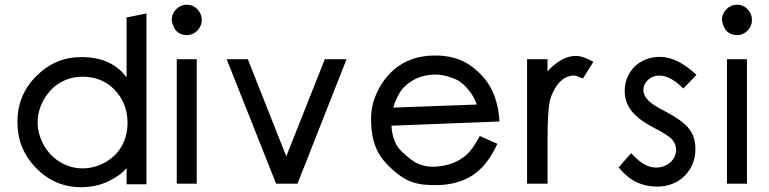

<svg xmlns="http://www.w3.org/2000/svg" viewBox="-20 -757 3212 802"><path d="M591.8 12.7H508.8V-55.2Q483.9 -24.4 432.9 0.2Q381.8 24.9 318.4 24.9Q209.5 24.9 131.8 -54.2Q52.7 -133.8 52.7 -247.6Q52.7 -360.4 131.8 -439.5Q210.9 -518.6 319.8 -518.6Q446.3 -518.6 508.8 -433.6V-684.1L591.8 -700.7ZM512.7 -243.7Q512.7 -285.6 499 -319.8Q485.4 -354 459 -381.8Q406.2 -436.5 324.7 -436.5Q273.9 -436.5 231.9 -412.1Q189.9 -387.7 163.1 -341.3Q137.2 -294.9 137.2 -245.1Q137.2 -220.7 144 -196.5Q150.9 -172.4 163.1 -150.6Q175.3 -128.9 192.6 -110.6Q210 -92.3 231.9 -79.6Q275.9 -53.7 324.7 -53.7Q349.6 -53.7 374 -60.3Q398.4 -66.9 419.9 -79.1Q441.4 -91.3 459 -108.4Q476.6 -125.5 488.8 -147.5Q512.7 -190.4 512.7 -243.7Z M822.8 -673.8Q822.8 -661.1 817.9 -649.7Q813 -638.2 804.7 -629.4Q796.4 -620.6 784.9 -615.5Q773.4 -610.4 760.7 -610.4Q707.5 -610.4 697.3 -672.9Q697.3 -686.5 702.1 -698Q707 -709.5 715.6 -718.3Q724.1 -727.1 735.8 -732.2Q747.6 -737.3 760.7 -737.3Q773.4 -737.3 784.9 -732.2Q796.4 -727.1 804.7 -718.3Q813 -709.5 817.9 -698Q822.8 -686.5 822.8 -673.8ZM801.8 10.3H718.3V-509.8H801.8Z M1427.7 -509.8 1222.7 10.3H1133.3L926.8 -509.8H1015.1L1175.8 -104L1336.9 -509.8Z M2066.4 -249.5 1615.2 -231.9Q1619.1 -160.2 1658.7 -123.5Q1679.2 -104 1696.8 -90.8Q1714.4 -77.6 1729.5 -71.8Q1760.7 -58.6 1801.3 -61Q1880.4 -66.4 1930.7 -112.3Q1941.9 -122.6 1954.1 -139.6Q1966.3 -156.7 1984.4 -189L2057.6 -156.2Q2015.6 -65.4 1955.6 -25.9Q1895.5 13.7 1810.1 16.1Q1778.3 17.1 1749.3 13.9Q1720.2 10.7 1693.4 0.5Q1668.9 -9.8 1643.1 -29.1Q1617.2 -48.3 1589.8 -78.1Q1561.5 -108.9 1546.6 -149.7Q1531.7 -190.4 1530.3 -242.2Q1527.3 -305.2 1547.9 -354.5Q1554.7 -372.1 1563.5 -388.4Q1572.3 -404.8 1583 -419.4Q1656.7 -521 1787.1 -524.9Q1817.9 -525.9 1845.7 -521.7Q1873.5 -517.6 1899.4 -507.8Q1928.7 -496.1 1953.4 -477.3Q1978 -458.5 2001 -432.6Q2059.6 -363.8 2066.4 -249.5ZM1971.2 -320.3Q1962.9 -347.2 1945.3 -370.8Q1927.7 -394.5 1911.6 -407.7Q1895.5 -420.9 1883.1 -426Q1870.6 -431.2 1867.2 -432.1Q1847.7 -439.5 1828.6 -442.9Q1809.6 -446.3 1788.6 -445.3Q1755.4 -443.8 1726.1 -432.1Q1696.8 -420.4 1669.9 -395Q1658.2 -384.3 1648.9 -368.4Q1639.6 -352.5 1631.3 -332.5Q1627.4 -324.2 1624.8 -314.5Q1622.1 -304.7 1622.6 -307.6Z M2458.5 -498.5 2415 -429.2Q2397.5 -436.5 2390.1 -439Q2382.8 -441.4 2377.4 -441.4Q2362.8 -441.4 2348.4 -435.5Q2334 -429.7 2321 -417.2Q2308.1 -404.8 2296.9 -385.5Q2285.6 -366.2 2277.8 -339.8Q2272.5 -318.8 2269.8 -277.1Q2267.1 -235.4 2267.1 -169.9V10.3H2181.6V-509.8H2267.1V-458Q2281.7 -478 2315.4 -500.7Q2349.1 -523.4 2387.2 -523.4Q2415.5 -523.4 2458.5 -498.5Z M2884.8 -133.8Q2884.8 -100.1 2872.8 -71.8Q2860.8 -43.5 2839.6 -22.2Q2818.4 -1 2788.8 10.7Q2759.3 22.5 2725.1 22.5Q2678.7 22.5 2640.1 4.6Q2601.6 -13.2 2564 -57.6L2616.2 -117.2Q2648.9 -82.5 2672.4 -69.8Q2695.8 -57.1 2721.2 -57.1Q2738.8 -57.1 2754.2 -63.2Q2769.5 -69.3 2780.5 -79.3Q2791.5 -89.4 2797.9 -102.8Q2804.2 -116.2 2804.2 -129.9Q2804.2 -153.8 2789.1 -172.4Q2773.4 -191.4 2710.9 -223.6Q2678.2 -240.7 2655 -258.3Q2631.8 -275.9 2617.2 -294.9Q2602.5 -314 2595.9 -334.5Q2589.4 -355 2589.4 -377.4Q2589.4 -407.7 2600.6 -433.8Q2611.8 -460 2631.1 -479Q2650.4 -498 2677.5 -508.8Q2704.6 -519.5 2736.3 -519.5Q2809.1 -519.5 2889.2 -444.3L2834.5 -387.2Q2780.3 -441.4 2733.9 -441.4Q2720.2 -441.4 2708.3 -436.8Q2696.3 -432.1 2687.3 -423.8Q2678.2 -415.5 2672.9 -404.5Q2667.5 -393.6 2667.5 -381.3Q2667.5 -360.8 2683.1 -342.8Q2700.2 -321.3 2758.8 -291.5Q2834 -252.4 2859.4 -217.3Q2873.5 -198.7 2879.2 -178Q2884.8 -157.2 2884.8 -133.8Z M3121.1 -673.8Q3121.1 -661.1 3116.2 -649.7Q3111.3 -638.2 3103 -629.4Q3094.7 -620.6 3083.3 -615.5Q3071.8 -610.4 3059.1 -610.4Q3005.9 -610.4 2995.6 -672.9Q2995.6 -686.5 3000.5 -698Q3005.4 -709.5 3013.9 -718.3Q3022.5 -727.1 3034.2 -732.2Q3045.9 -737.3 3059.1 -737.3Q3071.8 -737.3 3083.3 -732.2Q3094.7 -727.1 3103 -718.3Q3111.3 -709.5 3116.2 -698Q3121.1 -686.5 3121.1 -673.8ZM3100.1 10.3H3016.6V-509.8H3100.1Z"/></svg>

Font: Kawthoolei
Style: Bold
Weight: 700
Designer: Moe Zed
Foundry: Moe Zed
Version: Version 1.000;July 10, 2024;FontCreator 14.0.0.2901 32-bit